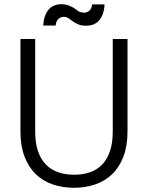

<svg xmlns="http://www.w3.org/2000/svg" viewBox="-20 -884 701 911"><path d="M77 -699H147V-259Q147 -205 160.5 -166Q174 -127 198.5 -102.5Q223 -78 257 -66.5Q291 -55 332 -55Q373 -55 406.5 -66.5Q440 -78 464 -102.5Q488 -127 501.5 -166Q515 -205 515 -259V-699H585V-260Q585 -191 565.5 -140.5Q546 -90 511.5 -57Q477 -24 430.5 -8.5Q384 7 331 7Q278 7 231.5 -8.5Q185 -24 150.5 -57Q116 -90 96.5 -140.5Q77 -191 77 -260ZM185 -763Q188 -811 210 -837.5Q232 -864 271 -864Q291 -864 307.5 -857.5Q324 -851 335 -843Q353 -829 361.5 -826.5Q370 -824 380 -824Q393 -824 404 -833.5Q415 -843 417 -863H476Q474 -816 451.5 -789Q429 -762 390 -762Q367 -762 353.5 -767.5Q340 -773 328 -781Q317 -789 306.5 -796.5Q296 -804 282 -804Q268 -804 257 -794Q246 -784 244 -763Z"/></svg>

Font: SVN-Poppins Light
Style: Regular
Weight: 300
Designer: Ninad Kale (Devanagari), Jonny Pinhorn (Latin)
Foundry: Indian Type Foundry
Version: Version 3.002 2017; ttfautohint (v1.8.3)